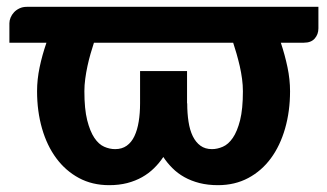

<svg xmlns="http://www.w3.org/2000/svg" viewBox="-20 -534 957 562"><path d="M528 -231.5Q528 -202.5 531.8 -178Q535.5 -153.5 544.2 -135.5Q553 -117.5 566.8 -107.5Q580.5 -97.5 600.5 -97.5Q616 -97.5 632.2 -104.5Q648.5 -111.5 661.5 -130.5Q674.5 -149.5 682.8 -182.2Q691 -215 691 -267Q691 -284.5 688.5 -303.2Q686 -322 681.8 -340.5Q677.5 -359 672.5 -376.5Q667.5 -394 662.5 -409H255Q250 -394 245 -376.5Q240 -359 236 -340.5Q232 -322 229.5 -303.2Q227 -284.5 227 -267Q227 -215 235.2 -182.2Q243.5 -149.5 256.2 -130.5Q269 -111.5 285 -104.5Q301 -97.5 317 -97.5Q337 -97.5 351 -107.5Q365 -117.5 373.5 -135.5Q382 -153.5 386 -178Q390 -202.5 390 -231.5V-326H527.5V-231.5ZM912 -514V-451Q912 -433.5 901.2 -421.2Q890.5 -409 869.5 -409H802Q814 -373 821.5 -337.2Q829 -301.5 829 -267Q829 -208.5 814.5 -158Q800 -107.5 773 -70.8Q746 -34 706.8 -13Q667.5 8 618 8Q588.5 8 564 1.8Q539.5 -4.5 519.8 -15.5Q500 -26.5 484.8 -41.8Q469.5 -57 458 -74.5Q446.5 -57 431 -41.8Q415.5 -26.5 396 -15.5Q376.5 -4.5 352.5 1.8Q328.5 8 299.5 8Q250 8 211 -13Q172 -34 144.8 -70.8Q117.5 -107.5 103 -158Q88.5 -208.5 88.5 -267Q88.5 -301.5 96 -337.2Q103.5 -373 116 -409H7.5V-466Q7.5 -474 11 -482.5Q14.5 -491 21 -498Q27.5 -505 37 -509.5Q46.5 -514 58.5 -514Z"/></svg>

Font: Lato 2
Style: Regular
Weight: 800
Designer: Lukasz Dziedzic with Adam Twardoch and Botio Nikoltchev
Foundry: tyPoland Lukasz Dziedzic
Version: Version 2.015; 2015-08-06; http://www.latofonts.com/